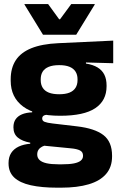

<svg xmlns="http://www.w3.org/2000/svg" viewBox="-20 -707 571 919"><path d="M268.3 -152.9Q149.9 -152.9 90.6 -197.1Q31.2 -241.2 31.2 -320.6V-327.2Q31.2 -381.2 55.3 -418.4Q79.4 -455.6 130 -476.2Q180.6 -496.7 259.5 -500.3L521.9 -512.6V-404.4L391.4 -408V-402.8Q425 -397.4 446.8 -384.3Q468.7 -371.1 479.4 -349.7Q490.1 -328.3 490.1 -297.7V-294Q490.1 -225.3 435.9 -189.1Q381.7 -152.9 268.3 -152.9ZM260.8 79.5H276.1Q311.9 79.5 334.1 75.1Q356.3 70.6 366.8 61.6Q377.4 52.6 377.4 39.2V38Q377.4 20.5 362.7 13Q348 5.5 318.5 2.9L173.3 -11.3L206.8 -13.4Q192.2 -10.8 181.3 -5Q170.4 0.8 164.3 9.9Q158.2 19 158.2 31.9V32.9Q158.2 48.2 169.1 58.7Q180 69.2 202.8 74.4Q225.5 79.5 260.8 79.5ZM253.4 191.3Q179.3 191.3 127.2 179.7Q75.1 168.1 48 142.6Q20.9 117 20.9 75.2V73.2Q20.9 44.7 33.5 25.2Q46.1 5.7 69.5 -5.4Q93 -16.4 124.7 -19V-24Q86.1 -31.2 65.2 -48.6Q44.3 -66 44.3 -97.4V-98.2Q44.3 -120.7 54.7 -136Q65.1 -151.3 85.2 -159.8Q105.2 -168.2 134 -169.3V-186.2L247.1 -157.7L213.8 -158.2Q196.5 -158 189.2 -153.5Q182 -148.9 182 -140.1V-139.6Q182 -128.4 193.7 -123.8Q205.4 -119.1 231.8 -116L348.4 -102.3Q433.6 -92.4 475 -60.5Q516.4 -28.6 516.4 38.3V41.5Q516.4 92.7 487.7 125.8Q459.1 159 404.7 175.1Q350.3 191.3 272.7 191.3ZM263.3 -255.9Q293.1 -255.9 312.4 -263.6Q331.7 -271.4 341.4 -286.6Q351.1 -301.8 351.1 -323.5V-327.8Q351.1 -349.4 341.4 -364.4Q331.8 -379.5 312.7 -387.3Q293.5 -395.2 263.7 -395.2H263Q232.6 -395.2 213.1 -387.1Q193.5 -379 184.2 -364.1Q174.9 -349.1 174.9 -327.7V-323.5Q174.9 -301.8 184.6 -286.6Q194.3 -271.4 213.9 -263.6Q233.5 -255.9 263.3 -255.9ZM185.8 -540.8 97.2 -685.2V-687.4H210.4L263.1 -614.9H267.5L320.9 -687.4H433.4V-685.2L344.8 -540.8Z"/></svg>

Font: Anek Latin Medium
Style: Regular
Weight: 500
Designer: Yesha Goshar
Foundry: Ek Type
Version: Version 1.003